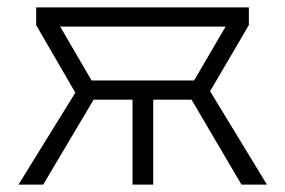

<svg xmlns="http://www.w3.org/2000/svg" viewBox="-20 -500 773 520"><path d="M30 0 184 -249 78 -432V-480H654V-432L549 -253L703 0H634L487 -250L591 -428H143L246 -251L97 0ZM339 0V-230H210V-282H523V-230H395V0Z"/></svg>

Font: Geologica Cursive Thin
Style: Regular
Weight: 250
Designer: Sindre Bremnes, Frode Helland
Foundry: Monokrom Skriftforlag AS
Version: Version 1.010;gftools[0.9.28]